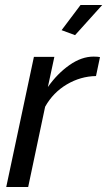

<svg xmlns="http://www.w3.org/2000/svg" viewBox="-20 -750 430 770"><path d="M116 -522H198L172 -401Q210 -455 258.5 -489Q307 -523 355 -523Q364 -523 370.5 -522.5Q377 -522 381 -521L365 -445Q303 -444 248 -411.5Q193 -379 161 -322L93 0H5ZM281 -609 227 -629 303 -730H390Z"/></svg>

Font: Raleway Medium
Style: Italic
Weight: 500
Italic angle: -12°
Designer: Matt McInerney, Pablo Impallari, Rodrigo Fuenzalida
Foundry: Matt McInerney, Pablo Impallari, Rodrigo Fuenzalida
Version: Version 4.026